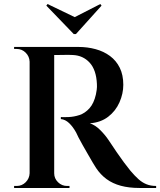

<svg xmlns="http://www.w3.org/2000/svg" viewBox="-20 -933 795 953"><path d="M236 -700H369Q414 -700 454.5 -689Q495 -678 526 -655Q557 -632 574.5 -596.5Q592 -561 592 -512Q592 -468 573 -425Q554 -382 517 -353.5Q480 -325 426 -321Q453 -312 477.5 -287.5Q502 -263 518 -239Q519 -238 530.5 -220.5Q542 -203 559 -178Q576 -153 594.5 -128Q613 -103 627 -86Q649 -60 667.5 -43.5Q686 -27 707 -18.5Q728 -10 755 -10V0H672Q620 0 579.5 -11Q539 -22 509 -44Q479 -66 457 -99Q451 -108 440 -126.5Q429 -145 416 -168Q403 -191 390.5 -212.5Q378 -234 369.5 -251Q361 -268 358 -275Q342 -304 323 -322Q304 -340 282 -342V-352Q284 -352 295 -351.5Q306 -351 320 -352Q347 -353 374.5 -362Q402 -371 424 -395.5Q446 -420 456 -464Q458 -473 460 -487Q462 -501 461 -516Q458 -586 425 -622Q392 -658 341 -660Q322 -661 301 -660.5Q280 -660 264.5 -660Q249 -660 246 -660Q246 -661 243.5 -671Q241 -681 238.5 -690.5Q236 -700 236 -700ZM249 -700V0H127V-700ZM130 -73V0H50V-10Q51 -10 56.5 -10Q62 -10 63 -10Q89 -10 107.5 -28.5Q126 -47 127 -73ZM130 -627H127Q126 -653 107.5 -671.5Q89 -690 63 -690Q62 -690 56.5 -690Q51 -690 50 -690V-700H130ZM246 -73H249Q249 -47 268 -28.5Q287 -10 313 -10Q314 -10 319.5 -10Q325 -10 325 -10V0H246ZM484 -905 478 -913 351 -848 216 -913 210 -905 346 -764H357Z"/></svg>

Font: Cinzel SemiBold
Style: Regular
Weight: 600
Designer: Natanael Gama
Version: Version 2.000